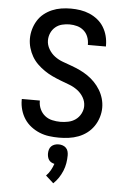

<svg xmlns="http://www.w3.org/2000/svg" viewBox="-62 -726 673 1028"><g transform="rotate(5 275.0 -212.0)"><path d="M273 12Q246 12 219.5 8.5Q193 5 168.5 -5Q144 -15 122.5 -31.5Q101 -48 86.5 -70Q72 -92 64.5 -118Q57 -144 57 -170V-177H154V-173Q154 -151 163.5 -130.5Q173 -110 190 -96.5Q207 -83 229 -78Q251 -73 273 -73Q294 -73 315.5 -77.5Q337 -82 354.5 -94.5Q372 -107 382.5 -127Q393 -147 393 -168Q393 -193 380 -215Q367 -237 346.5 -252Q326 -267 303 -275.5Q280 -284 256.5 -293Q233 -302 210.5 -312.5Q188 -323 167.5 -337Q147 -351 129 -368.5Q111 -386 98.5 -407.5Q86 -429 79 -453.5Q72 -478 72 -503Q72 -528 79 -553Q86 -578 99.5 -600Q113 -622 133 -638Q153 -654 176.5 -664Q200 -674 225.5 -678Q251 -682 277 -682Q303 -682 328.5 -678Q354 -674 377.5 -664Q401 -654 421 -638Q441 -622 454.5 -600Q468 -578 474.5 -553Q481 -528 481 -502V-496H384V-499Q384 -520 376.5 -539.5Q369 -559 353.5 -572.5Q338 -586 318 -591.5Q298 -597 277 -597Q257 -597 237 -592Q217 -587 201.5 -574Q186 -561 177.5 -542Q169 -523 169 -502Q169 -478 182 -455.5Q195 -433 215 -418Q235 -403 258.5 -394.5Q282 -386 305.5 -377.5Q329 -369 351.5 -358.5Q374 -348 394.5 -334Q415 -320 432.5 -302Q450 -284 463 -262.5Q476 -241 483 -217Q490 -193 490 -168Q490 -142 482 -116Q474 -90 459 -68Q444 -46 423 -30Q402 -14 377 -4.5Q352 5 325.5 8.5Q299 12 273 12ZM264 258 222 220Q236 206 245.5 189Q255 172 261 154Q252 152 244 147.5Q236 143 231 135.5Q226 128 224 119Q222 110 222 102Q222 91 225 80.5Q228 70 235.5 62.5Q243 55 253.5 51.5Q264 48 275 48Q286 48 296.5 51.5Q307 55 314.5 62.5Q322 70 325 80.5Q328 91 328 102Q328 123 324.5 144.5Q321 166 312.5 186.5Q304 207 292 225Q280 243 264 258Z"/></g></svg>

Font: Lode Dark Term
Style: Bold
Weight: 700
Monospace: yes
Designer: Belleve Invis
Foundry: Belleve Invis
Version: Version 29.2.0